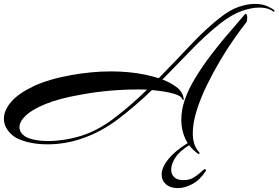

<svg xmlns="http://www.w3.org/2000/svg" viewBox="-47 -702 1432 987"><path d="M199 40Q137 40 90 27Q43 14 23 -2Q-27 -41 -27 -92Q-27 -135 10.5 -178.5Q48 -222 125 -258.5Q202 -295 319 -316Q369 -325 420.5 -330Q472 -335 524 -335Q568 -335 612.5 -331Q657 -327 700 -318Q714 -315 732 -310.5Q750 -306 769 -300Q852 -385 931 -469Q1010 -553 1084 -611Q1136 -652 1181 -667Q1226 -682 1261 -682Q1302 -682 1328.5 -669.5Q1355 -657 1363 -649Q1366 -646 1363 -643Q1360 -640 1357 -643Q1352 -649 1333 -656Q1314 -663 1284 -663Q1247 -663 1197 -646Q1147 -629 1086 -582Q1011 -523 937.5 -446.5Q864 -370 788 -293Q827 -279 859.5 -255Q892 -231 897 -196V-192Q897 -188 895 -188Q892 -188 889 -194Q885 -205 866.5 -213Q848 -221 824 -226Q800 -231 778 -234Q756 -237 745 -238L734 -239Q651 -159 562.5 -91.5Q474 -24 375 10Q328 26 283.5 33Q239 40 199 40ZM972 89Q927 57 906 12Q885 -33 885 -85Q885 -137 903 -189Q921 -242 955.5 -299Q990 -356 1031 -410.5Q1072 -465 1110.5 -510.5Q1149 -556 1175.5 -586Q1202 -616 1207 -623Q1213 -631 1216 -631Q1220 -631 1222 -624.5Q1224 -618 1224 -610Q1224 -594 1219 -587Q1193 -554 1157 -503Q1121 -452 1084 -389.5Q1047 -327 1015 -261Q983 -195 963.5 -132Q944 -69 944 -17Q944 13 952 38Q960 63 978 82Q979 83 979 85Q979 87 977 89Q975 91 972 89ZM202 23Q239 23 282 16.5Q325 10 371 -4Q457 -31 542 -96Q627 -161 709 -241Q696 -242 683 -242Q670 -242 656 -242Q586 -242 510.5 -235Q435 -228 367 -215Q257 -196 187.5 -167.5Q118 -139 85.5 -108Q53 -77 53 -49Q53 -22 80 -2Q94 8 126 15.5Q158 23 202 23ZM868 265Q829 265 806.5 245.5Q784 226 784 195Q784 159 818.5 116Q853 73 919 33Q926 29 933 29Q939 29 939 33Q939 37 931 41Q879 72 856 106Q833 140 833 171Q833 193 848 208.5Q863 224 897 224Q927 224 949.5 210Q972 196 986.5 182Q1001 168 1005 168Q1012 168 1012 173Q1012 176 1008 181Q980 224 941 244.5Q902 265 868 265Z"/></svg>

Font: Arizonia
Style: Regular
Weight: 400
Designer: Robert E. Leuschke
Foundry: Robert E. Leuschke
Version: Version 1.010; ttfautohint (v1.8.4.7-5d5b)